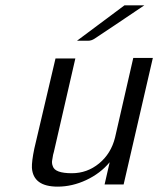

<svg xmlns="http://www.w3.org/2000/svg" viewBox="-20 -688 590 716"><path d="M267 -536 444 -668H518Q450 -622 408 -594L333 -544Q321 -536 308 -536ZM108 -134 187 -470H261L181 -122Q178 -114 175 -93Q172 -80 177 -68Q185 -42 248 -42Q305 -42 349.5 -78.5Q394 -115 409 -175L477 -472H550L441 0H370L389 -83Q354 -41 301.5 -16.5Q249 8 195 8Q104 8 99 -62Q98 -86 108 -134Z"/></svg>

Font: Coval
Style: ExtraLight Italic
Weight: 200
Foundry: Context Ltd
Version: Version 001.000